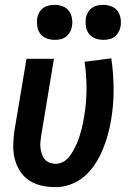

<svg xmlns="http://www.w3.org/2000/svg" viewBox="-20 -762 540 790"><path d="M210 8Q180 8 152 2Q124 -4 101 -19Q78 -34 63 -57Q48 -80 41 -107Q34 -134 34.5 -163.5Q35 -193 39 -222L89 -520H202L150 -207Q148 -193 146.5 -179.5Q145 -166 146.5 -153.5Q148 -141 152 -128.5Q156 -116 164 -106.5Q172 -97 184 -92.5Q196 -88 210 -88Q224 -88 238.5 -95.5Q253 -103 263 -115Q273 -127 280.5 -140.5Q288 -154 294.5 -168Q301 -182 305.5 -196Q310 -210 314 -224.5Q318 -239 321 -253Q324 -267 326 -282Q336 -339 336 -396Q336 -453 328 -508L438 -522Q447 -460 447.5 -396Q448 -332 437 -268Q432 -237 423.5 -206.5Q415 -176 402.5 -146Q390 -116 372 -88Q354 -60 328.5 -37.5Q303 -15 271.5 -3.5Q240 8 210 8ZM405 -598Q388 -598 372 -604Q356 -610 346 -623Q336 -636 333.5 -653Q331 -670 333 -687Q335 -699 341.5 -710.5Q348 -722 358.5 -729.5Q369 -737 381 -739.5Q393 -742 405 -742Q422 -742 438 -736Q454 -730 463.5 -717Q473 -704 476 -687Q479 -670 476 -653Q474 -641 467.5 -629.5Q461 -618 451 -610.5Q441 -603 429 -600.5Q417 -598 405 -598ZM205 -598Q188 -598 172 -604Q156 -610 146 -623Q136 -636 133.5 -653Q131 -670 133 -687Q135 -699 141.5 -710.5Q148 -722 158.5 -729.5Q169 -737 181 -739.5Q193 -742 205 -742Q222 -742 238 -736Q254 -730 263.5 -717Q273 -704 276 -687Q279 -670 276 -653Q274 -641 267.5 -629.5Q261 -618 251 -610.5Q241 -603 229 -600.5Q217 -598 205 -598Z"/></svg>

Font: Iosevka Oblique
Style: Bold
Weight: 700
Italic angle: -9°
Monospace: yes
Designer: Belleve Invis
Foundry: Belleve Invis
Version: Version 32.5.0; ttfautohint (v1.8.4)